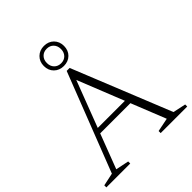

<svg xmlns="http://www.w3.org/2000/svg" viewBox="-242 -1042 1191 1191"><g transform="rotate(-45 353.0 -447.0)"><path d="M189.5 -264V-298.5H499.5V-264ZM622.5 -36 707 -18V0H474V-18L563.5 -36L326.5 -629.5H347L120.5 -36L207 -18V0H-2.5V-18L82 -36L334.5 -685H360.5ZM344 -894.5Q383 -894.5 407.8 -869.8Q432.5 -845 432.5 -806.5Q432.5 -767.5 407.8 -743Q383 -718.5 344 -718.5Q305.5 -718.5 280.5 -743Q255.5 -767.5 255.5 -806.5Q255.5 -845 280.5 -869.8Q305.5 -894.5 344 -894.5ZM344 -742.5Q371.5 -742.5 388.5 -760.2Q405.5 -778 405.5 -806.5Q405.5 -834.5 388.5 -852.2Q371.5 -870 344 -870Q316 -870 299 -852.2Q282 -834.5 282 -806.5Q282 -778 299.2 -760.2Q316.5 -742.5 344 -742.5Z"/></g></svg>

Font: Newsreader 16pt 16pt Light
Style: Regular
Weight: 300
Version: Version 1.003